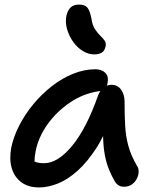

<svg xmlns="http://www.w3.org/2000/svg" viewBox="-20 -810 681 840"><path d="M151 10Q104 10 73.5 -12.5Q43 -35 31.5 -74Q20 -113 29 -163Q39 -212 64.5 -261.5Q90 -311 126.5 -355Q163 -399 207.5 -433.5Q252 -468 300.5 -487.5Q349 -507 398 -507Q425 -507 441 -491Q457 -475 450 -444Q449 -439 448 -435Q457 -439 467 -439Q495 -439 510 -417.5Q525 -396 525 -366Q525 -308 527.5 -261Q530 -214 541.5 -172Q553 -130 579 -85Q587 -74 586.5 -58Q586 -42 578 -27Q570 -12 556 -2.5Q542 7 523 7Q508 7 498 0.5Q488 -6 482 -17Q467 -43 456 -70.5Q445 -98 438.5 -132.5Q432 -167 431 -214Q431 -214 431 -215Q418 -188 404 -166Q363 -102 319.5 -63Q276 -24 233 -7Q190 10 151 10ZM419 -412Q416 -411 413 -411Q344 -401 285.5 -361Q227 -321 187.5 -265.5Q148 -210 136 -149Q131 -124 131 -104Q130 -103 130 -103Q131 -103 132 -103Q147 -96 173 -96Q233 -96 296 -172.5Q359 -249 410 -395Q414 -404 419 -412ZM392 -572Q367 -572 343 -586.5Q319 -601 301.5 -625Q284 -649 275 -677Q266 -705 269 -732Q273 -760 286.5 -775Q300 -790 326 -790Q351 -790 362 -777Q373 -764 380 -729Q384 -700 395.5 -682.5Q407 -665 419 -653.5Q431 -642 438 -632Q445 -622 442 -607Q438 -588 425.5 -580Q413 -572 392 -572Z"/></svg>

Font: Shantell Sans Light Medium
Style: Italic
Weight: 500
Italic angle: -11°
Version: Version 1.011;[c5ecc13dd]